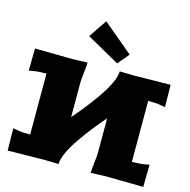

<svg xmlns="http://www.w3.org/2000/svg" viewBox="-121 -975 1082 1094"><g transform="rotate(15 420.0 -427.5)"><path d="M494.1 -640.1 299.8 -749 372.1 -856 549.8 -707ZM819.8 -601.1 821.8 -470.2 797.9 -474.1Q766.6 -480 720.2 -480V-120.1Q766.6 -120.1 797.9 -126L821.8 -129.9L819.8 1L600.1 -2L509.8 1Q509.8 -19.5 514.9 -59.8Q520 -100.1 520 -120.1V-323.2Q484.9 -283.2 454.1 -244.1Q423.3 -205.1 390.9 -158.4Q358.4 -111.8 339.1 -70.1Q319.8 -28.3 319.8 0L240.2 -2L20 1L18.1 -129.9L42 -126Q73.2 -120.1 120.1 -120.1V-480Q73.2 -480 42 -474.1L18.1 -470.2L20 -601.1L240.2 -598.1L330.1 -601.1Q330.1 -580.6 325 -540.3Q319.8 -500 319.8 -480V-276.9Q355 -316.9 385.7 -356Q416.5 -395 449 -441.7Q481.4 -488.3 500.7 -530Q520 -571.8 520 -600.1L600.1 -598.1Z"/></g></svg>

Font: Zantroke
Style: Regular
Weight: 500
Foundry: gluk
Version: Version 0.36